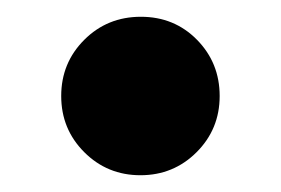

<svg xmlns="http://www.w3.org/2000/svg" viewBox="-20 -199 335 229"><path d="M147.5 10Q108 10 80.5 -17.5Q53 -45 53 -84.5Q53 -124 80.5 -151.5Q108 -179 148 -179Q188 -179 215 -151.5Q242 -124 242 -84.5Q242 -45 214.5 -17.5Q187 10 147.5 10Z"/></svg>

Font: Elsie Swash Caps Black
Style: Regular
Weight: 900
Designer: Alejandro Inler
Foundry: Alejandro Inler
Version: 1.003